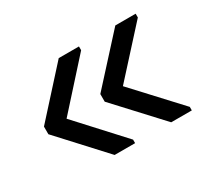

<svg xmlns="http://www.w3.org/2000/svg" viewBox="-88 -599 731 670"><g transform="rotate(-30 278.0 -264.0)"><path d="M432.6 -68.8 267.6 -247.1V-277.8L432.6 -459H514.6V-443.8L349.6 -262.2L515.6 -83V-68.8ZM204.6 -68.8 40.5 -247.1V-277.8L204.6 -459H286.1V-443.8L122.6 -262.2L287.1 -83V-68.8Z"/></g></svg>

Font: Liberation Sans
Style: Regular
Weight: 400
Designer: Steve Matteson
Foundry: Ascender Corporation
Version: Version 2.00.1